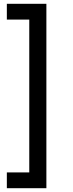

<svg xmlns="http://www.w3.org/2000/svg" viewBox="-20 -850 385 1010"><path d="M134 140V-830H224V140ZM16 140V57H200V140ZM16 -747V-830H200V-747Z"/></svg>

Font: BioRhyme ExtraBold
Style: Regular
Weight: 400
Version: Version 1.600;gftools[0.9.33]